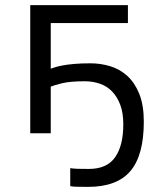

<svg xmlns="http://www.w3.org/2000/svg" viewBox="-20 -520 640 749"><path d="M178 0H98V-500H479V-430H178V-252Q184 -254 194.5 -257.5Q205 -261 223 -264.5Q241 -268 268 -270.5Q295 -273 333 -273Q373 -273 410.5 -261.5Q448 -250 477 -223.5Q506 -197 523.5 -153.5Q541 -110 541 -45Q541 86 488.5 147.5Q436 209 324 209Q291 209 276.5 208.5Q262 208 254 206V136Q267 138 282.5 138.5Q298 139 327 139Q397 139 429 93.5Q461 48 461 -35Q461 -80 449 -111.5Q437 -143 417 -163.5Q397 -184 369.5 -193.5Q342 -203 311 -203Q253 -203 221 -195Q189 -187 178 -182Z"/></svg>

Font: PT Mono
Style: Regular
Weight: 400
Monospace: yes
Designer: A.Korolkova, I.Chaeva
Foundry: ParaType Ltd
Version: Version 1.001W OFL